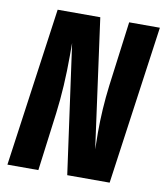

<svg xmlns="http://www.w3.org/2000/svg" viewBox="-79 -759 710 825"><g transform="rotate(10 276.0 -346.5)"><path d="M455 0H270L192 -563V-508Q192 -372 177 -254L144 0H9L106 -693H292L369 -130L368 -203Q368 -306 381 -410L418 -693H552Z"/></g></svg>

Font: Fira Sans Extra Condensed
Style: Bold Italic
Weight: 700
Width: 3
Italic angle: -8°
Designer: Carrois Corporate & Edenspiekermann AG
Foundry: Carrois Corporate GbR & Edenspiekermann AG
Version: Version 4.203